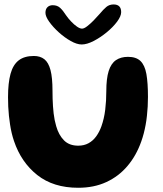

<svg xmlns="http://www.w3.org/2000/svg" viewBox="-20 -846 753 885"><path d="M340.5 19.5Q226 19.5 151.8 -39.2Q77.5 -98 44.5 -196Q38.5 -213.5 34 -232.5Q29.5 -251.5 26.5 -271.2Q23.5 -291 21.2 -311.8Q19 -332.5 18 -354Q17 -375.5 17 -398Q17 -463.5 28.5 -505.5Q40 -547.5 66.2 -567.8Q92.5 -588 136 -588Q165.5 -588 184.5 -573Q203.5 -558 212.8 -523Q222 -488 222 -427.5Q222 -409.5 222.5 -391.5Q223 -373.5 224.2 -356.5Q225.5 -339.5 227.2 -323.5Q229 -307.5 232 -292.8Q235 -278 239 -264.5Q250.5 -224 274.8 -199.2Q299 -174.5 340.5 -174.5Q367.5 -174.5 388 -185.8Q408.5 -197 423.2 -217.2Q438 -237.5 447.5 -264Q453.5 -281 458 -300.2Q462.5 -319.5 465 -340.2Q467.5 -361 468.8 -382.5Q470 -404 470 -425.5Q470 -484 481 -518.8Q492 -553.5 514.5 -568.8Q537 -584 570 -584Q607.5 -584 627.5 -564.8Q647.5 -545.5 654.8 -504.8Q662 -464 662 -399.5Q662 -376.5 660.8 -354.8Q659.5 -333 657.2 -311.8Q655 -290.5 651.2 -270.2Q647.5 -250 642.5 -230.8Q637.5 -211.5 631 -193.5Q608 -128.5 567.5 -80.8Q527 -33 470.2 -6.8Q413.5 19.5 340.5 19.5ZM356.5 -641Q334.5 -641 306 -657Q277.5 -673 251 -697Q224.5 -721 207 -745.5Q189.5 -770 189.5 -787Q189.5 -804 198.8 -813Q208 -822 223 -822Q244 -822 257.2 -809.8Q270.5 -797.5 284.5 -775.5Q294.5 -761 308 -746.8Q321.5 -732.5 335 -723.2Q348.5 -714 358 -714Q367.5 -714 381.5 -724.8Q395.5 -735.5 411 -751.2Q426.5 -767 439 -781.5Q456.5 -802.5 470.2 -814Q484 -825.5 503.5 -825.5Q538.5 -825.5 538.5 -790Q538.5 -771.5 519.8 -746.2Q501 -721 471.8 -697Q442.5 -673 411.5 -657Q380.5 -641 356.5 -641Z"/></svg>

Font: Gluten Thin SemiBold
Style: Regular
Weight: 600
Version: Version 1.300